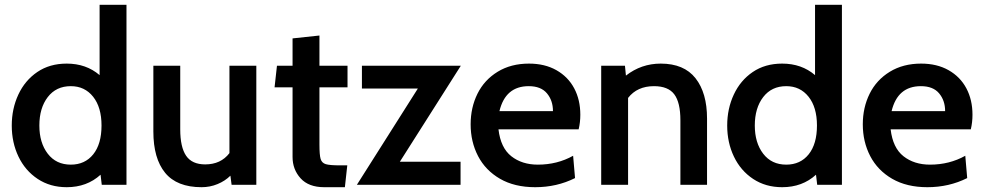

<svg xmlns="http://www.w3.org/2000/svg" viewBox="-20 -770 4100 800"><path d="M507 -750V0H404L399 -42Q342 10 258 10Q189 10 137 -24.5Q85 -59 57 -117.5Q29 -176 29 -247Q29 -317 56.5 -376Q84 -435 135.5 -470Q187 -505 258 -505Q339 -505 395 -457V-750ZM403 -247Q403 -323 368 -367Q333 -411 275 -411Q214 -411 179 -365.5Q144 -320 144 -247Q144 -175 179 -129.5Q214 -84 275 -84Q334 -84 368.5 -127Q403 -170 403 -247Z M1048 -496V0H945L940 -38Q918 -16 886.5 -3Q855 10 820 10Q717 10 668 -50Q619 -110 619 -222V-496H731V-231Q731 -157 755.5 -121Q780 -85 835 -85Q900 -85 936 -132V-496Z M1199 -116V-406H1124L1134 -496H1199V-610L1311 -622V-496H1428V-406H1311V-168Q1311 -124 1316 -107.5Q1321 -91 1337.5 -86Q1354 -81 1397 -81H1427L1417 10H1331Q1266 10 1232.5 -27Q1199 -64 1199 -116Z M1646 -96H1899V0H1467L1721 -401H1488V-496H1900Z M1941 -252Q1941 -322 1969.5 -379.5Q1998 -437 2053.5 -471Q2109 -505 2184 -505Q2250 -505 2298.5 -477.5Q2347 -450 2372.5 -402Q2398 -354 2398 -292Q2398 -260 2391 -231H2057Q2066 -154 2110.5 -119Q2155 -84 2221 -84Q2302 -84 2368 -121L2376 -28Q2300 10 2210 10Q2124 10 2063.5 -25Q2003 -60 1972 -119.5Q1941 -179 1941 -252ZM2284 -307Q2284 -351 2259 -381Q2234 -411 2183 -411Q2086 -411 2061 -307Z M2926 -276V0H2815V-269Q2815 -343 2789.5 -377Q2764 -411 2705 -411Q2635 -411 2597 -362V0H2485V-496H2584L2588 -455Q2652 -505 2733 -505Q2830 -505 2878 -444Q2926 -383 2926 -276Z M3488 -750V0H3385L3380 -42Q3323 10 3239 10Q3170 10 3118 -24.5Q3066 -59 3038 -117.5Q3010 -176 3010 -247Q3010 -317 3037.5 -376Q3065 -435 3116.5 -470Q3168 -505 3239 -505Q3320 -505 3376 -457V-750ZM3384 -247Q3384 -323 3349 -367Q3314 -411 3256 -411Q3195 -411 3160 -365.5Q3125 -320 3125 -247Q3125 -175 3160 -129.5Q3195 -84 3256 -84Q3315 -84 3349.5 -127Q3384 -170 3384 -247Z M3575 -252Q3575 -322 3603.5 -379.5Q3632 -437 3687.5 -471Q3743 -505 3818 -505Q3884 -505 3932.5 -477.5Q3981 -450 4006.5 -402Q4032 -354 4032 -292Q4032 -260 4025 -231H3691Q3700 -154 3744.5 -119Q3789 -84 3855 -84Q3936 -84 4002 -121L4010 -28Q3934 10 3844 10Q3758 10 3697.5 -25Q3637 -60 3606 -119.5Q3575 -179 3575 -252ZM3918 -307Q3918 -351 3893 -381Q3868 -411 3817 -411Q3720 -411 3695 -307Z"/></svg>

Font: Cabin SemiBold
Style: Regular
Weight: 600
Designer: Pablo Impallari
Foundry: Pablo Impallari. http://www.impallari.com Igino Marini. http://www.ikern.com
Version: Version 2.200